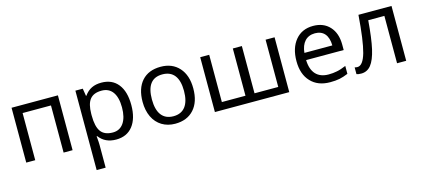

<svg xmlns="http://www.w3.org/2000/svg" viewBox="-60 -1060 4004 1813"><g transform="rotate(-15 1942.0 -153.0)"><path d="M172.9 -460.9H450.2V0H538.1V-536.1H85V0H172.9Z M962.9 9.8C1032.7 9.8 1087.4 -14.6 1126 -64C1164.6 -113.3 1184.1 -181.6 1184.1 -269C1184.1 -356.9 1165 -425.3 1126.5 -473.6C1087.9 -522 1033.7 -545.9 963.9 -545.9C892.1 -545.9 838.4 -521.5 796.9 -462.9H793L781.2 -536.1H709V240.2H796.9V20C796.9 0 795.4 -22.5 793 -47.9L791 -67.9H796.9C835.4 -16.1 891.1 9.8 962.9 9.8ZM948.2 -472.2C1040.5 -472.2 1093.3 -400.9 1093.3 -270C1093.3 -205.1 1080.6 -154.3 1055.7 -117.7C1030.3 -81.1 995.1 -63 950.2 -63C896 -63 856.9 -79.1 833 -111.8C809.1 -144 796.9 -196.3 796.9 -269V-286.1C798.3 -414.6 842.3 -472.2 948.2 -472.2Z M1790 -269C1790 -354.5 1768.1 -421.9 1723.6 -471.7C1679.2 -521 1619.1 -545.9 1543.5 -545.9C1464.8 -545.9 1403.3 -521.5 1359.9 -473.1C1316.4 -424.3 1294.4 -356.4 1294.4 -269C1294.4 -212.9 1304.7 -164.1 1324.7 -121.6C1365.2 -37.1 1442.9 9.8 1540 9.8C1618.2 9.8 1679.2 -14.6 1723.6 -64C1768.1 -113.3 1790 -181.6 1790 -269ZM1385.3 -269C1385.3 -404.3 1437 -472.2 1541 -472.2C1644.5 -472.2 1699.2 -403.8 1699.2 -269C1699.2 -134.3 1644.5 -63 1542.5 -63C1439 -63 1385.3 -134.3 1385.3 -269Z M2336.4 -536.1H2248V-74.2H2017.1V-536.1H1929.2V0H2656.2V-536.1H2568.4V-74.2H2336.4Z M3055.2 9.8C3090.8 9.8 3121.6 7.3 3147.5 2C3173.3 -3.4 3201.2 -12.2 3231 -24.9V-102.1C3196.3 -87.4 3166.5 -77.6 3140.6 -72.8C3114.7 -67.4 3087.9 -64.9 3059.1 -64.9C2951.7 -64.9 2891.6 -129.4 2888.2 -251H3255.4V-304.2C3255.4 -378.4 3235.4 -437.5 3195.3 -481C3155.3 -524.4 3101.6 -545.9 3034.2 -545.9C2961.4 -545.9 2903.8 -520.5 2861.3 -469.7C2818.8 -418.5 2797.4 -350.1 2797.4 -264.2C2797.4 -178.7 2820.3 -111.8 2866.2 -63.5C2911.6 -14.6 2974.6 9.8 3055.2 9.8ZM3033.2 -474.1C3115.2 -474.1 3161.6 -420.9 3163.1 -320.8H2890.1C2899.4 -417 2949.2 -474.1 3033.2 -474.1Z M3799.3 -536.1H3476.1C3463.9 -371.1 3447.3 -251 3426.3 -175.3C3404.8 -99.6 3376 -62 3340.3 -62C3329.1 -62 3319.8 -63.5 3313 -65.9V0C3322.8 4.4 3338.4 6.8 3359.4 6.8C3397.9 6.8 3430.2 -8.8 3455.1 -40C3480 -70.8 3500 -120.1 3515.6 -187C3530.8 -253.9 3543 -345.7 3552.2 -462.9H3710V0H3799.3Z"/></g></svg>

Font: Noto Reveo Sans
Style: Regular
Weight: 400
Designer: Monotype Design team
Foundry: Monotype Imaging Inc.
Version: Version 1.04